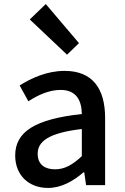

<svg xmlns="http://www.w3.org/2000/svg" viewBox="-20 -914 615 948"><path d="M217 14C283 14 342 -20 392 -63H396L405 0H499V-331C499 -478 436 -564 299 -564C211 -564 134 -528 77 -492L120 -414C167 -444 221 -470 279 -470C360 -470 383 -414 384 -351C155 -326 55 -265 55 -146C55 -49 122 14 217 14ZM252 -78C203 -78 166 -100 166 -155C166 -216 221 -258 384 -277V-143C339 -101 300 -78 252 -78ZM311 -644 370 -701 206 -894 127 -818Z"/></svg>

Font: Noto Sans JP Medium
Style: Regular
Weight: 500
Designer: Ryoko NISHIZUKA 西塚涼子 (kana, bopomofo & ideographs); Paul D. Hunt (Latin, Greek & Cyrillic); Sandoll Communications 산돌커뮤니
Foundry: Adobe
Version: Version 2.004;hotconv 1.0.118;makeotfexe 2.5.65603